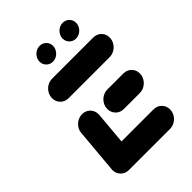

<svg xmlns="http://www.w3.org/2000/svg" viewBox="-196 -748 837 837"><g transform="rotate(-45 223.0 -329.0)"><path d="M45.2 -51.9 63.7 -261.1Q64.8 -276.3 73.5 -289.1Q82.2 -301.9 95.6 -309.3Q108.9 -316.7 124.1 -316.7Q139.3 -316.7 151.3 -309.3Q163.3 -301.9 169.6 -289.1Q175.9 -276.3 174.8 -261.1L156.3 -51.9ZM410 -60.4Q410 -44.1 401.7 -30.2Q393.3 -16.3 379.3 -8.1Q365.2 0 349.3 0H96.3Q74.4 0 59.8 -14.6Q45.2 -29.3 45.2 -50.7Q45.2 -67 53.5 -80.9Q61.9 -94.8 75.9 -103Q90 -111.1 105.9 -111.1H358.9Q380.7 -111.1 395.4 -96.5Q410 -81.9 410 -60.4ZM217.8 -254.4Q217.8 -270.7 226.1 -284.6Q234.4 -298.5 248.5 -306.7Q262.6 -314.8 278.5 -314.8H376.7Q398.5 -314.8 413.1 -300.4Q427.8 -285.9 427.8 -264.4Q427.8 -248.1 419.4 -234.3Q411.1 -220.4 397 -212Q383 -203.7 367 -203.7H268.9Q247 -203.7 232.4 -218.3Q217.8 -233 217.8 -254.4ZM80.7 -458.1Q80.7 -474.4 89.1 -488.3Q97.4 -502.2 111.5 -510.4Q125.6 -518.5 141.5 -518.5H394.4Q416.3 -518.5 430.9 -504.1Q445.6 -489.6 445.6 -468.1Q445.6 -451.9 437.2 -438Q428.9 -424.1 414.8 -415.7Q400.7 -407.4 384.8 -407.4H131.9Q110 -407.4 95.4 -422Q80.7 -436.7 80.7 -458.1ZM297 -609.3Q297 -622.2 303.9 -633.5Q310.7 -644.8 322 -651.5Q333.3 -658.1 345.9 -658.1Q363.3 -658.1 375.4 -646.3Q387.4 -634.4 387.4 -617Q387.4 -604.1 380.6 -592.8Q373.7 -581.5 362.4 -574.8Q351.1 -568.1 338.5 -568.1Q321.1 -568.1 309.1 -580Q297 -591.9 297 -609.3ZM154.8 -609.3Q154.8 -622.2 161.7 -633.5Q168.5 -644.8 179.8 -651.5Q191.1 -658.1 203.7 -658.1Q221.1 -658.1 233.1 -646.3Q245.2 -634.4 245.2 -617Q245.2 -604.1 238.3 -592.8Q231.5 -581.5 220.2 -574.8Q208.9 -568.1 196.3 -568.1Q178.9 -568.1 166.9 -580Q154.8 -591.9 154.8 -609.3Z"/></g></svg>

Font: 26F Galaxy Sans Black
Style: Italic
Weight: 900
Italic angle: -5°
Designer: C₂₉H₂₅N₃O₅
Version: Version 1.200